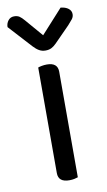

<svg xmlns="http://www.w3.org/2000/svg" viewBox="-94 -721 428 770"><g transform="rotate(-10 120.0 -336.0)"><path d="M80 -29V-459Q85 -461 95 -463Q105 -465 116 -465Q160 -465 160 -428V2Q155 4 145.5 6Q136 8 125 8Q80 8 80 -29ZM122 -583 210 -680Q230 -678 241.5 -669Q253 -660 253 -646Q253 -635 246 -626Q239 -617 228 -605L165 -541Q155 -531 145 -526Q135 -521 121 -521Q107 -521 95.5 -527.5Q84 -534 72 -547L-13 -640Q-13 -655 -4 -666.5Q5 -678 20 -678Q33 -678 41.5 -672.5Q50 -667 61 -654Z"/></g></svg>

Font: Baloo 2 Latin
Style: Regular
Weight: 400
Designer: Sarang Kulkarni and Ek Type
Foundry: Ek Type
Version: Version 1.001